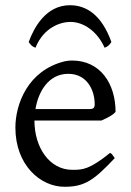

<svg xmlns="http://www.w3.org/2000/svg" viewBox="-20 -701 501 736"><path d="M343 -301C343 -287 337 -283 324 -283H116C127 -350 166 -418 242 -418C311 -418 343 -359 343 -301ZM227 15C304 15 339 -9 420 -95L412 -106C410 -110 406 -113 402 -115C323 -51 296 -50 259 -50H257C170 -50 112 -135 112 -239H369C403 -254 415 -263 423 -272C423 -380 365 -469 256 -469C247 -469 238 -468 228 -466C86 -431 39 -301 39 -212C39 -68 135 15 227 15ZM116 -518C148 -597 213 -617 250 -617C302 -617 354 -579 381 -518C393 -522 400 -529 407 -540C370 -643 312 -681 248 -681C156 -681 110 -595 90 -540C97 -529 104 -522 116 -518Z"/></svg>

Font: Temporarium
Style: Regular
Weight: 400
Version: Version 1.1